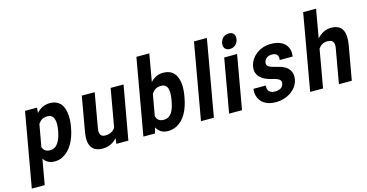

<svg xmlns="http://www.w3.org/2000/svg" viewBox="-91 -1187 3494 1826"><g transform="rotate(-15 1655.5 -273.5)"><path d="M276 -477 280 -528H162L33 203H160L204 -46C225 -14 257 10 311 10C341 10 369 4 394 -10C470 -51 522 -141 543 -259L545 -270C552 -310 554 -347 552 -380C546 -469 507 -538 407 -538C350 -538 309 -513 276 -477ZM298 -104C255 -104 232 -124 223 -156L262 -373C283 -404 310 -423 353 -423C424 -423 432 -349 418 -270L416 -259C402 -180 369 -104 298 -104Z M841 -104C795 -104 779 -134 788 -186L848 -528H721L661 -187C639 -64 675 10 784 10C845 10 891 -16 926 -54L920 0H1038L1132 -528H1005L939 -154C918 -123 886 -104 841 -104Z M1398 -481 1445 -750H1318L1186 0H1300L1316 -56C1336 -18 1369 10 1428 10C1459 10 1487 3 1513 -10C1591 -50 1639 -139 1660 -259L1662 -270C1669 -309 1672 -345 1670 -378C1665 -468 1624 -538 1524 -538C1470 -538 1430 -515 1398 -481ZM1416 -104C1371 -104 1349 -126 1341 -160L1378 -368C1399 -403 1426 -423 1471 -423C1545 -423 1549 -352 1535 -270L1533 -259C1518 -175 1491 -104 1416 -104Z M1880 0 2012 -750H1885L1753 0Z M2157 0 2250 -528H2123L2030 0ZM2197 -592C2239 -592 2273 -619 2281 -665C2289 -711 2265 -738 2223 -738C2182 -738 2147 -709 2139 -665C2131 -619 2155 -592 2197 -592Z M2509 -90C2460 -90 2429 -115 2436 -168H2315C2311 -147 2312 -125 2317 -104C2334 -34 2394 10 2488 10C2549 10 2602 -8 2642 -37C2676 -62 2709 -99 2718 -152C2723 -178 2721 -201 2715 -219C2702 -257 2674 -282 2635 -297C2605 -309 2558 -317 2527 -329C2506 -337 2485 -349 2490 -380C2497 -418 2529 -438 2567 -438C2612 -438 2635 -414 2627 -368H2754C2758 -393 2758 -415 2752 -436C2734 -502 2675 -538 2585 -538C2526 -538 2474 -519 2437 -489C2405 -463 2375 -425 2366 -374C2362 -351 2363 -331 2368 -314C2386 -257 2443 -229 2507 -213C2526 -209 2541 -205 2553 -200C2576 -190 2598 -180 2592 -146C2585 -106 2550 -90 2509 -90Z M3110 -423C3164 -423 3181 -395 3170 -334L3111 0H3238L3297 -333C3319 -460 3289 -538 3177 -538C3118 -538 3073 -509 3038 -471L3087 -750H2960L2828 0H2955L3021 -375C3041 -404 3070 -423 3110 -423Z"/></g></svg>

Font: Asimov
Style: NarIt
Weight: 500
Designer: Google
Version: Version 2.000980; 2014